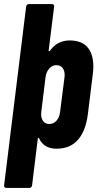

<svg xmlns="http://www.w3.org/2000/svg" viewBox="-30 -720 479 940"><path d="M427 -394Q427 -375 424 -354L400 -160Q390 -80 352 -36Q314 8 246 8Q185 8 161 -43Q160 -46 158 -45.5Q156 -45 155 -41L127 188Q126 193 122.5 196.5Q119 200 114 200H1Q-10 200 -10 188L98 -688Q99 -693 102.5 -696.5Q106 -700 111 -700H225Q230 -700 233 -696.5Q236 -693 235 -688L208 -471Q208 -469 210 -469Q214 -469 218 -476Q253 -522 311 -522Q369 -522 398 -489Q427 -456 427 -394ZM246 -401Q226 -401 211.5 -385Q197 -369 193 -343L172 -171Q169 -145 180 -129Q191 -113 211 -113Q232 -113 246.5 -129Q261 -145 264 -171L286 -343Q289 -369 278 -385Q267 -401 246 -401Z"/></svg>

Font: Barlow Condensed
Style: Bold Italic
Weight: 700
Width: 3
Italic angle: -7°
Designer: Jeremy Tribby
Foundry: Tribby Type
Version: Version 1.408